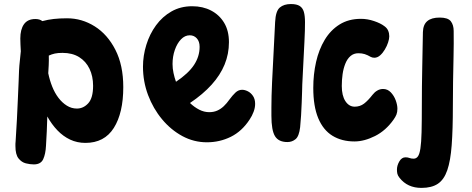

<svg xmlns="http://www.w3.org/2000/svg" viewBox="-20 -689 2338 951"><path d="M590.6 -257.3Q590.6 -129.7 543.8 -55.4Q497 18.8 402.9 18.8Q362.3 18.8 327.6 2.6Q292.9 -13.7 264.5 -43.3Q236.1 -72.9 214.3 -112.1Q212.9 -75.4 211.7 -38.4Q210.4 -1.4 207.8 33.2Q205.8 73.7 194 99.5Q182.2 125.3 147.4 125.3Q129.2 125.3 108.1 120.1Q87 114.8 71.7 95.6Q56.4 76.3 56.4 34.4Q56.4 29.2 56.4 23.1Q56.4 17 57.4 10.2Q61.2 -42.9 63.8 -97.6Q66.4 -152.2 68.6 -200.8Q70.7 -249.3 72.3 -285.8Q73.9 -322.2 74.3 -339.4Q75.6 -364.7 78.3 -388.1Q81.1 -411.6 83.1 -435Q82.3 -452.7 81.4 -468.4Q80.6 -484.2 80.6 -498.3Q80.6 -543.3 98.8 -569.1Q117.1 -594.8 155.4 -594.8Q176.6 -594.8 189.8 -584.4Q217.1 -591.8 246.6 -595.1Q276 -598.4 312 -598.4Q385.6 -598.4 449.1 -558.5Q512.6 -518.6 551.6 -442.2Q590.6 -365.8 590.6 -257.3ZM441.1 -264.1Q441.1 -311.2 423.4 -348.2Q405.7 -385.2 371.9 -406.2Q338.1 -427.1 289.7 -427.1Q267 -427.1 251.6 -423.8Q236.2 -420.4 221.7 -413.7Q222.4 -391.2 221.3 -366.6Q220.2 -342 219 -326.2Q226 -291.8 238.6 -260.1Q251.2 -228.4 269.7 -204.2Q288.2 -180 311.2 -165.7Q334.2 -151.3 361 -151.3Q393.2 -151.3 417.2 -177.6Q441.1 -203.8 441.1 -264.1Z M1114 -480Q1114 -421.9 1092.5 -369.4Q1071 -317 1028.3 -269.7Q985.6 -222.3 921 -178.8Q942.8 -158.1 966.8 -145.8Q990.9 -133.4 1016.6 -133.4Q1038.3 -133.4 1055.8 -141.1Q1073.2 -148.7 1088.2 -162.8Q1103.2 -177 1117.2 -196.9Q1131.3 -216.2 1146.1 -230.3Q1160.9 -244.3 1179.3 -244.3Q1192.6 -244.3 1207.6 -236.8Q1222.6 -229.3 1233.1 -213.7Q1243.7 -198.1 1243.7 -174.6Q1243.7 -155.3 1236.1 -135.2Q1228.6 -115 1216.4 -96.9Q1178.4 -38.7 1123.3 -11.4Q1068.2 15.8 1004.6 15.8Q940.2 15.8 883.3 -14.9Q826.4 -45.7 782.6 -98.4Q738.7 -151.1 713.4 -218.2Q688.2 -285.2 688.2 -358.7Q688.2 -413.3 704.8 -466.9Q721.3 -520.4 752.8 -563.6Q784.3 -606.7 829.4 -632.4Q874.6 -658.1 931.9 -658.1Q984.6 -658.1 1025.5 -636.8Q1066.4 -615.6 1090.2 -576.1Q1114 -536.7 1114 -480ZM834.6 -371.8Q834.6 -350 839.4 -327.4Q844.2 -304.8 851.7 -284Q913.8 -325.7 941.2 -367.6Q968.7 -409.6 968.7 -456.8Q968.7 -483.8 954.8 -499Q941 -514.2 919.9 -514.2Q895.8 -514.2 876.6 -494.3Q857.4 -474.4 846 -441.8Q834.6 -409.2 834.6 -371.8Z M1477.2 -270.6Q1477.2 -260.2 1476.3 -236.2Q1475.4 -212.1 1474.4 -180.7Q1473.4 -149.3 1471.3 -117.4Q1469.1 -85.6 1466.6 -58.8Q1461.4 -14.3 1444.2 0.1Q1426.9 14.6 1403.6 14.6Q1359.7 14.6 1342 -14.7Q1324.3 -43.9 1324.3 -115.4Q1324.3 -125.4 1324.3 -136.4Q1324.3 -147.4 1324.3 -157.4Q1324.3 -210.6 1327.6 -281.9Q1330.9 -353.2 1335.2 -431.1Q1339.4 -508.9 1342.7 -579.7Q1345.4 -634.3 1365.9 -651.7Q1386.3 -669 1420.8 -669Q1449.4 -669 1464.4 -659.4Q1479.4 -649.8 1485.1 -630.1Q1490.7 -610.3 1490.7 -579.2Q1490.7 -561.4 1490.1 -536.4Q1489.4 -511.4 1487.8 -480.6Q1486.2 -449.8 1484.5 -415.3Q1482.8 -380.9 1480.9 -344.3Q1479 -307.7 1477.2 -270.6ZM1531.7 -253.6Q1531.7 -320.9 1545.6 -382.4Q1559.6 -443.9 1588.4 -491.8Q1617.3 -539.8 1661.9 -567.7Q1706.6 -595.7 1767.7 -595.7Q1800.4 -595.7 1832.7 -584.7Q1865 -573.8 1883.2 -559.9Q1896.7 -550.6 1902.4 -537.5Q1908.1 -524.4 1908.1 -509.2Q1908.1 -496.8 1902.4 -479Q1896.7 -461.2 1886.1 -443.6Q1875.6 -425.9 1862.3 -414.4Q1849.1 -403 1834.1 -403Q1824.3 -403 1816.3 -407.2Q1800.6 -416.4 1786.7 -420.9Q1772.9 -425.3 1755.2 -425.3Q1732.2 -425.3 1716.2 -411.5Q1700.1 -397.7 1690.6 -374Q1681 -350.3 1676.9 -321.7Q1672.9 -293.1 1672.9 -263Q1672.9 -215.2 1690.8 -187.9Q1708.8 -160.6 1736.8 -160.6Q1763.1 -160.6 1783.1 -175.7Q1803 -190.9 1825.6 -220Q1835.4 -232.7 1848.8 -240.5Q1862.1 -248.3 1877.6 -248.3Q1899.7 -248.3 1915.7 -231.6Q1931.7 -214.8 1940.1 -191.9Q1948.4 -169 1948.4 -150.2Q1948.4 -133.8 1943.7 -121.8Q1938.9 -109.9 1929.6 -96.8Q1891.2 -42.2 1837.7 -15.3Q1784.1 11.6 1735.6 11.6Q1672.7 11.6 1626.7 -16.6Q1580.8 -44.8 1556.2 -103.7Q1531.7 -162.6 1531.7 -253.6Z M2223.1 -162.6Q2223.1 -48.2 2217.3 29.6Q2211.6 107.4 2195.4 154.2Q2179.3 200.9 2148.7 221.3Q2118.1 241.7 2067.4 241.7Q2033.1 241.7 2006 229.4Q1978.9 217.1 1958.9 191.7Q1950.1 180.6 1948.1 171.3Q1946.1 162.1 1946.1 151Q1946.1 131 1957.8 110.6Q1969.6 90.2 1988.6 90.2Q2000.2 90.2 2008.4 93.6Q2016.7 96.9 2028.9 96.9Q2041.8 96.9 2049.9 85.7Q2058.1 74.6 2062.4 45.8Q2066.8 17.1 2068.1 -34.3Q2069.4 -85.8 2069.4 -165.3Q2069.4 -213.1 2069.9 -260.8Q2070.4 -308.4 2071.4 -354.8Q2072.4 -401.2 2073.1 -445.3Q2073.7 -489.3 2074.7 -529.9Q2075.7 -566.9 2096.4 -584.4Q2117.1 -602 2157.8 -602Q2198.9 -602 2213 -583.6Q2227.1 -565.1 2227.1 -535.8Q2227.9 -474.1 2226.5 -411.4Q2225.1 -348.8 2224.1 -286.4Q2223.1 -224 2223.1 -162.6Z"/></svg>

Font: Playpen Sans Hebrew
Style: Regular
Weight: 400
Designer: Tom Grace, Laura Meseguer, Veronika Burian, José Scaglione
Foundry: TypeTogether
Version: Version 2.000